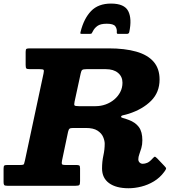

<svg xmlns="http://www.w3.org/2000/svg" viewBox="-52 -1014 951 1048"><path d="M554 -994.5Q484.5 -994.5 445.2 -953.8Q406 -913 388 -841Q386 -833.5 386.8 -831.2Q387.5 -829 395.5 -829H438Q447 -829 449.2 -833Q451.5 -837 455 -843.5Q463 -860 479.5 -872.2Q496 -884.5 530.5 -884.5Q567 -884.5 577.2 -870.8Q587.5 -857 585.5 -837Q585 -829 592.5 -829H640Q651.5 -829 653.5 -838.5Q669 -912 648 -953.2Q627 -994.5 554 -994.5ZM844.5 -76Q853.5 -88 854.5 -93.2Q855.5 -98.5 845 -108.5L805.5 -150Q795.5 -159.5 792.5 -158.8Q789.5 -158 781 -149Q764.5 -130.5 751.5 -125.2Q738.5 -120 727.5 -120Q717 -120 710 -127Q703 -134 703 -144.5Q703 -157.5 708.5 -172.2Q714 -187 719.5 -205.8Q725 -224.5 725 -248.5Q725 -294.5 706.2 -320.2Q687.5 -346 650.5 -359.5Q629.5 -367.5 619.2 -369.8Q609 -372 609 -377Q609 -382.5 619.5 -384.8Q630 -387 650.5 -393Q726.5 -417.5 772.8 -463.8Q819 -510 819 -580Q819 -639.5 786.5 -677Q754 -714.5 691.8 -732.2Q629.5 -750 540.5 -750H111.5Q97.5 -750 92.8 -747.5Q88 -745 88 -731V-659.5Q88 -644 92 -640.2Q96 -636.5 112 -636.5H164.5Q183 -636.5 186 -632.5Q189 -628.5 185.5 -612.5L84 -137.5Q81 -124 79 -118.8Q77 -113.5 59 -113.5H-11.5Q-25.5 -113.5 -29 -109.8Q-32.5 -106 -32.5 -92.5V-20Q-32.5 -8 -29 -4Q-25.5 0 -12.5 0H361Q377.5 0 381.2 -4.5Q385 -9 385 -25.5V-95Q385 -108.5 380.2 -111Q375.5 -113.5 362.5 -113.5H305.5Q287.5 -113.5 285.8 -118.8Q284 -124 286.5 -137.5L319.5 -294.5Q322.5 -307.5 327.5 -311.5Q332.5 -315.5 347.5 -315.5H416.5Q458 -315.5 480.2 -301Q502.5 -286.5 511 -266.2Q519.5 -246 519.5 -229.5Q519.5 -197.5 512.2 -164.8Q505 -132 505 -94.5Q505 -42.5 543.2 -14.5Q581.5 13.5 650 13.5Q683.5 13.5 719.5 4.5Q755.5 -4.5 788.2 -24.2Q821 -44 844.5 -76ZM378.5 -434.5Q358.5 -434.5 355 -438.5Q351.5 -442.5 355 -459L388.5 -613.5Q391.5 -628.5 397.2 -632.5Q403 -636.5 420 -636.5H525.5Q568 -636.5 592.2 -616.2Q616.5 -596 616.5 -562.5Q616.5 -535 604.5 -511.8Q592.5 -488.5 571.8 -471Q551 -453.5 524.8 -444Q498.5 -434.5 470 -434.5Z"/></svg>

Font: Besley ExtraBold
Style: Italic
Weight: 800
Italic angle: -13°
Designer: Owen Earl
Foundry: indestructible type*
Version: Version 2.001